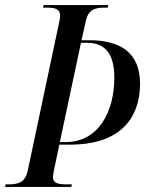

<svg xmlns="http://www.w3.org/2000/svg" viewBox="-42 -734 570 754"><path d="M-22 0H238L240 -10H218C184 -10 166 -16 166 -38C166 -45 168 -55 170 -66L191 -166H233C461 -166 508 -303 508 -405C508 -527 431 -576 309 -576H278L295 -651C304 -694 328 -704 367 -704H381L383 -714H129L127 -704H140C175 -704 194 -699 194 -673C194 -662 191 -647 186 -626L67 -64C58 -20 33 -10 -7 -10H-20ZM215 -176H193L276 -566H300C372 -566 407 -521 407 -429C407 -301 349 -176 215 -176Z"/></svg>

Font: Noto Serif Display ExtraCondensed Medium
Style: Italic
Weight: 500
Width: 2
Italic angle: -12°
Designer: Monotype Design Team
Foundry: Monotype Imaging Inc.
Version: Version 2.009